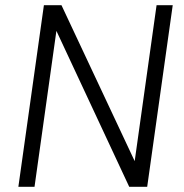

<svg xmlns="http://www.w3.org/2000/svg" viewBox="-20 -717 706 737"><path d="M148.5 -697H216L497 -98.5L581 -697H643L545 0H476L196.5 -598.5L112.5 0H50.5Z"/></svg>

Font: HK Grotesk Light
Style: Italic
Weight: 300
Italic angle: -16°
Designer: Alfredo Marco Pradil
Foundry: Hanken Design Co.
Version: Version 3.001